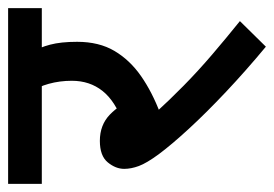

<svg xmlns="http://www.w3.org/2000/svg" viewBox="-121 -541 675 473"><g transform="rotate(-90 216.5 -304.5)"><path d="M302 -539 325 -562Q336 -545 343 -518.5Q350 -492 350 -452Q350 -398 327.5 -360Q305 -322 265.5 -294.5Q226 -267 173 -247L176 -258Q205 -226 241.5 -190Q278 -154 319 -119Q360 -84 401 -51L338 13Q279 -36 227 -85Q175 -134 135.5 -177Q96 -220 73 -251Q51 -281 44 -300Q37 -319 37 -336Q37 -357 53 -376.5Q69 -396 106 -396Q145 -396 170.5 -371.5Q196 -347 216 -303L151 -339Q204 -358 229 -389.5Q254 -421 254 -465Q254 -495 246.5 -522Q239 -549 228 -561L270 -539H0V-622H433V-539Z"/></g></svg>

Font: Noto Sans Devanagari Medium
Style: Regular
Weight: 500
Version: Version 2.003